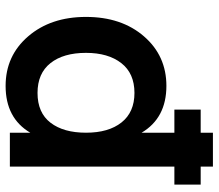

<svg xmlns="http://www.w3.org/2000/svg" viewBox="-67 -693 775 681"><g transform="rotate(90 320.5 -352.5)"><path d="M450.7 -583.5H368.7V-676.8H450.7V-720.2H570.8V-676.8H634.8V-583.5H570.8V0H450.7V-72.3Q398.9 15.1 284.7 15.1Q177.7 15.1 108.9 -64.9Q40 -145 40 -270Q40 -396 108.9 -475.6Q177.7 -555.2 284.7 -555.2Q398.4 -555.2 450.7 -467.3ZM309.6 -441.9Q240.2 -441.9 203.9 -395.3Q167.5 -348.6 167.5 -270Q167.5 -189.9 203.9 -144Q240.2 -98.1 309.6 -98.1Q379.9 -98.1 415.3 -144.3Q450.7 -190.4 450.7 -270Q450.7 -350.1 414.3 -396Q377.9 -441.9 309.6 -441.9Z"/></g></svg>

Font: Vela Sans Bd
Style: Bold
Weight: 700
Designer: Principal design: Mikhail Sharanda - project Manrope.
Design modification: Ravid Balaliev
Foundry: Mikhail Sharanda
Version: Version 1.001